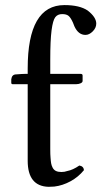

<svg xmlns="http://www.w3.org/2000/svg" viewBox="-20 -718 396 748"><path d="M175.8 -485.8V-430.2H293.9Q301.8 -430.2 301.8 -423.8V-402.8Q301.8 -397 294.2 -393.6Q286.6 -390.1 277.8 -390.1H175.8V-138.2Q175.8 -114.7 176.8 -105Q177.7 -90.8 179.2 -82Q180.7 -73.2 185.1 -64.7Q189.5 -56.2 197.8 -52Q206.1 -47.9 219.2 -47.9Q231.9 -47.9 242.2 -51.8Q263.7 -55.7 289.1 -73.2Q305.7 -70.3 307.1 -55.2Q285.2 -28.3 254.6 -11.7Q224.1 4.9 191.9 8.8Q188.5 8.8 181.2 9.3Q173.8 9.8 168.9 9.8Q87.9 7.3 87.9 -91.8V-390.1H28.8Q23.9 -390.1 23.9 -396V-409.2Q26.4 -428.2 43 -428.2Q67.4 -430.2 78.1 -430.2H87.9V-451.2Q87.9 -698.2 231 -698.2Q290.5 -698.2 321.8 -676.8Q355 -650.9 355 -626Q355 -609.4 341.3 -595.7Q327.6 -582 313 -582Q285.2 -582 270 -615.2L264.2 -629.9Q255.4 -649.4 247.1 -656.2Q238.8 -663.1 222.2 -663.1Q204.6 -663.1 195.3 -650.9Q186 -638.7 180.9 -599.9Q175.8 -561 175.8 -485.8Z"/></svg>

Font: Common Serif News
Style: Regular
Weight: 450
Designer: Philipp H. Poll, Khaled Hosny
Foundry: Stefan Peev, Context Ltd.
Version: Version 1.026